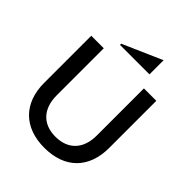

<svg xmlns="http://www.w3.org/2000/svg" viewBox="-257 -1084 1248 1248"><g transform="rotate(45 367.0 -459.5)"><path d="M367 16C554 16 666 -94 666 -282V-715H552V-282C552 -159 484 -86 367 -86C251 -86 183 -159 183 -282V-715H68V-282C68 -94 182 16 367 16ZM242 -805H513V-935L242 -816Z"/></g></svg>

Font: LaHaus Display SemiBold
Style: Regular
Weight: 600
Designer: We are Make, BastardaType, Dalton Maag Ltd
Foundry: BastardaType, Dalton Maag Ltd
Version: Version 3.100;Glyphs 3.3 (3331)